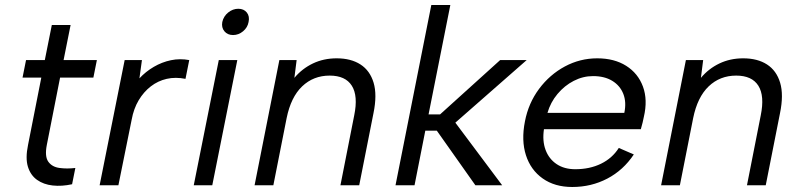

<svg xmlns="http://www.w3.org/2000/svg" viewBox="-20 -740 3197 767"><path d="M159 -500 187 -640H262L234 -500H367L353 -430H220L167 -161Q158 -115 173 -94Q188 -73 218 -69Q248 -65 281 -69L268 -4Q227 5 190.5 1Q154 -3 128 -21.5Q102 -40 91.5 -74Q81 -108 92 -161L145 -430H70L84 -500Z M478 -500H547L537 -427Q562 -454 594.5 -473Q627 -492 663 -499.5Q699 -507 736 -500L721 -425Q681 -433 646 -425Q611 -417 582.5 -395Q554 -373 534 -339.5Q514 -306 506 -262L453 0H378Z M854 -500H928L828 0H754ZM911 -600Q889 -600 876.5 -615Q864 -630 868 -652Q873 -675 891.5 -690Q910 -705 932 -705Q954 -705 966 -690Q978 -675 973 -652Q969 -630 951 -615Q933 -600 911 -600Z M1096 -500H1165L1156 -429Q1187 -466 1230 -486.5Q1273 -507 1325 -507Q1382 -507 1420 -482.5Q1458 -458 1472.5 -409.5Q1487 -361 1472 -288L1415 0H1340L1395 -279Q1411 -357 1385.5 -397.5Q1360 -438 1297 -438Q1232 -438 1187 -395Q1142 -352 1125 -268L1072 0H997Z M1703 -720H1779L1692 -283H1738L1978 -500H2084L1799 -250L1986 0H1879L1725 -218H1679L1636 0H1560Z M2266 7Q2196 7 2148 -27Q2100 -61 2081 -120Q2062 -179 2077 -255Q2091 -328 2133.5 -385Q2176 -442 2236.5 -474.5Q2297 -507 2366 -507Q2434 -507 2481.5 -477Q2529 -447 2548.5 -394Q2568 -341 2552 -273Q2550 -262 2547 -250Q2544 -238 2540 -224H2153Q2146 -177 2159.5 -141Q2173 -105 2203.5 -84.5Q2234 -64 2278 -64Q2336 -64 2381 -86Q2426 -108 2452 -149L2512 -123Q2470 -60 2406 -26.5Q2342 7 2266 7ZM2474 -289Q2483 -332 2470 -365Q2457 -398 2426 -417Q2395 -436 2349 -436Q2309 -436 2272 -417Q2235 -398 2207 -364.5Q2179 -331 2167 -289Z M2720 -500H2789L2780 -429Q2811 -466 2854 -486.5Q2897 -507 2949 -507Q3006 -507 3044 -482.5Q3082 -458 3096.5 -409.5Q3111 -361 3096 -288L3039 0H2964L3019 -279Q3035 -357 3009.5 -397.5Q2984 -438 2921 -438Q2856 -438 2811 -395Q2766 -352 2749 -268L2696 0H2621Z"/></svg>

Font: Albert Sans
Style: Italic
Weight: 400
Italic angle: -11.25°
Designer: Andreas Rasmussen
Foundry: a.Foundry
Version: Version 1.025